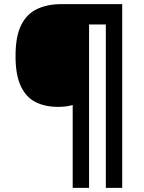

<svg xmlns="http://www.w3.org/2000/svg" viewBox="-20 -780 695 927"><path d="M570 127H491V-662H410V127H331V-273Q301 -264 260 -264Q198 -264 152 -287Q106 -310 80.5 -364Q55 -418 55 -509Q55 -605 82.5 -659.5Q110 -714 160 -737Q210 -760 275 -760H570Z"/></svg>

Font: Noto Sans Tamil
Style: Bold
Weight: 700
Designer: Jelle Bosma - Monotype Design Team
Foundry: Monotype Imaging Inc.
Version: Version 2.004; ttfautohint (v1.8.4.7-5d5b)